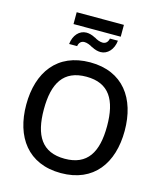

<svg xmlns="http://www.w3.org/2000/svg" viewBox="-146 -1134 1060 1253"><g transform="rotate(15 384.0 -507.5)"><path d="M385 -638C538 -638 598 -538 598 -361C598 -184 538 -84 385 -84C231 -84 171 -184 171 -361C171 -538 231 -638 385 -638ZM717 -361C717 -579 607 -735 385 -735C163 -735 52 -579 52 -361C52 -143 163 13 385 13C607 13 717 -143 717 -361ZM468 -918C463 -892 448 -880 428 -880C411 -880 389 -888 371 -900V-899C350 -911 328 -916 311 -916C263 -916 226 -875 220 -815H274C278 -841 294 -853 314 -853C331 -853 352 -845 371 -833V-834C392 -822 414 -817 431 -817C478 -817 516 -858 522 -918ZM533 -1028H214V-948H533Z"/></g></svg>

Font: Perun Medium
Style: Regular
Weight: 500
Foundry: Copyright (c) Stefan Peev, Context Ltd, 2016
Version: Version 1.089